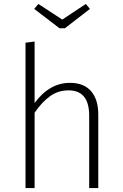

<svg xmlns="http://www.w3.org/2000/svg" viewBox="-20 -951 621 971"><path d="M477 -372V0H431V-366Q431 -494 327 -494Q274 -494 233 -464.5Q192 -435 155 -381V0H109V-735L155 -741V-430Q230 -532 334 -532Q404 -532 440.5 -490Q477 -448 477 -372ZM435 -906 308 -808H281L153 -906L174 -931L295 -852L414 -931Z"/></svg>

Font: FiraGO ExtraLight
Style: Regular
Weight: 200
Designer: bBox Type
Foundry: bBox Type GmbH
Version: Version 1.001